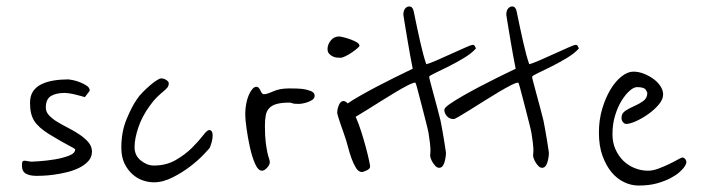

<svg xmlns="http://www.w3.org/2000/svg" viewBox="-20 -602 2177 595"><path d="M265 -132Q265 -115 253.5 -102.5Q242 -90 224.5 -81.5Q207 -73 186 -68Q165 -63 146 -60.5Q127 -58 112.5 -57.5Q98 -57 94 -57Q72 -57 60 -64Q48 -71 48 -89Q48 -95 49 -99.5Q50 -104 57 -104Q60 -104 67 -102.5Q74 -101 78 -101Q82 -101 103.5 -102.5Q125 -104 149.5 -108Q174 -112 193.5 -119.5Q213 -127 213 -139Q213 -141 192.5 -151.5Q172 -162 131 -187Q99 -207 86 -227.5Q73 -248 73 -283Q73 -305 82.5 -319Q92 -333 108.5 -341Q125 -349 146.5 -352.5Q168 -356 192 -356Q194 -356 204.5 -354Q215 -352 227 -347.5Q239 -343 248.5 -336.5Q258 -330 258 -322Q258 -320 254.5 -316Q251 -312 243 -301Q240 -302 232.5 -304Q225 -306 215.5 -308.5Q206 -311 196 -312.5Q186 -314 180 -314Q154 -314 138 -304.5Q122 -295 122 -268Q122 -255 132.5 -244Q143 -233 159 -223.5Q175 -214 193.5 -204.5Q212 -195 228 -184Q244 -173 254.5 -160.5Q265 -148 265 -132Z M639 -182Q639 -172 636 -161.5Q633 -151 630 -144Q628 -141 611.5 -123.5Q595 -106 570.5 -87Q546 -68 515.5 -52.5Q485 -37 457 -37Q440 -37 422.5 -43Q405 -49 390 -62.5Q375 -76 365.5 -96Q356 -116 356 -145Q356 -193 372 -232Q388 -271 404 -294Q411 -305 422.5 -316.5Q434 -328 445 -337.5Q456 -347 465.5 -353Q475 -359 479 -359Q488 -359 495.5 -354Q503 -349 503 -344Q503 -336 498.5 -330.5Q494 -325 486 -318.5Q478 -312 467 -301.5Q456 -291 444 -274Q420 -241 408.5 -206.5Q397 -172 397 -146Q397 -120 416.5 -104.5Q436 -89 457 -89Q495 -89 524.5 -106Q554 -123 575 -144Q596 -165 609 -182Q622 -199 628 -199Q639 -199 639 -182Z M955 -305Q955 -298 949 -293.5Q943 -289 935 -286Q927 -283 919 -281.5Q911 -280 906 -280Q891 -280 886 -282Q881 -284 878 -284Q853 -284 838 -280Q823 -276 814.5 -267Q806 -258 803.5 -244.5Q801 -231 801 -212Q801 -180 803.5 -161Q806 -142 808.5 -130Q811 -118 813.5 -111.5Q816 -105 816 -99Q816 -91 807.5 -82Q799 -73 792 -73Q780 -73 770.5 -94.5Q761 -116 754.5 -145.5Q748 -175 744 -204Q740 -233 740 -248Q740 -265 743 -280.5Q746 -296 751 -307.5Q756 -319 762 -326Q768 -333 774 -333Q779 -333 782 -329.5Q785 -326 787 -321.5Q789 -317 791.5 -313.5Q794 -310 798 -310Q807 -310 827 -319Q847 -328 876 -328Q903 -328 916.5 -326.5Q930 -325 943 -320Q946 -319 950.5 -315.5Q955 -312 955 -305Z M1094 -460Q1094 -458 1087 -452Q1080 -446 1070.5 -439.5Q1061 -433 1051 -428Q1041 -423 1035 -423Q1031 -423 1024.5 -423.5Q1018 -424 1011.5 -427Q1005 -430 1000 -435.5Q995 -441 995 -450Q995 -464 1005 -476.5Q1015 -489 1031 -489Q1034 -489 1044.5 -486.5Q1055 -484 1066 -480Q1077 -476 1085.5 -471Q1094 -466 1094 -460ZM1127 -86Q1127 -79 1116.5 -74Q1106 -69 1101 -69Q1091 -69 1083 -82Q1075 -95 1069 -112Q1063 -129 1059 -144.5Q1055 -160 1053 -166Q1050 -176 1045 -190Q1040 -204 1035.5 -217Q1031 -230 1028 -240Q1025 -250 1025 -251Q1025 -265 1030.5 -277Q1036 -289 1044 -289Q1053 -289 1063 -275Q1073 -261 1082.5 -239.5Q1092 -218 1100 -192.5Q1108 -167 1114 -144.5Q1120 -122 1123.5 -105.5Q1127 -89 1127 -86Z M1455 -452Q1442 -437 1418 -422.5Q1394 -408 1370 -396Q1346 -384 1328 -375.5Q1310 -367 1310 -364Q1310 -361 1314 -346Q1318 -331 1323.5 -310.5Q1329 -290 1335 -268Q1341 -246 1345 -229Q1347 -219 1350 -203Q1353 -187 1355.5 -171Q1358 -155 1360 -142.5Q1362 -130 1362 -129Q1362 -114 1357 -98Q1352 -82 1341 -82Q1335 -82 1330 -87Q1325 -92 1321 -98.5Q1317 -105 1315 -111Q1313 -117 1313 -120Q1313 -122 1313.5 -126Q1314 -130 1314 -135Q1314 -154 1308 -190Q1306 -201 1300 -224Q1294 -247 1288 -271Q1281 -299 1272 -332Q1268 -346 1267 -346Q1260 -346 1243.5 -337.5Q1227 -329 1206 -316.5Q1185 -304 1162 -289.5Q1139 -275 1119 -262.5Q1099 -250 1084.5 -241.5Q1070 -233 1067 -233Q1054 -233 1046 -242Q1038 -251 1038 -262Q1038 -268 1054.5 -279.5Q1071 -291 1095.5 -305Q1120 -319 1148.5 -334Q1177 -349 1201.5 -361Q1226 -373 1242.5 -381Q1259 -389 1259 -389Q1250 -435 1244 -471Q1239 -502 1234.5 -528Q1230 -554 1230 -556Q1230 -569 1235.5 -575.5Q1241 -582 1248 -582Q1259 -582 1262 -567Q1273 -513 1282.5 -471Q1292 -429 1301 -403Q1310 -405 1332 -414.5Q1354 -424 1378 -435Q1402 -446 1421.5 -454.5Q1441 -463 1444 -463Q1450 -463 1451.5 -459Q1453 -455 1455 -452Z M1774 -452Q1761 -437 1737 -422.5Q1713 -408 1689 -396Q1665 -384 1647 -375.5Q1629 -367 1629 -364Q1629 -361 1633 -346Q1637 -331 1642.5 -310.5Q1648 -290 1654 -268Q1660 -246 1664 -229Q1666 -219 1669 -203Q1672 -187 1674.5 -171Q1677 -155 1679 -142.5Q1681 -130 1681 -129Q1681 -114 1676 -98Q1671 -82 1660 -82Q1654 -82 1649 -87Q1644 -92 1640 -98.5Q1636 -105 1634 -111Q1632 -117 1632 -120Q1632 -122 1632.5 -126Q1633 -130 1633 -135Q1633 -154 1627 -190Q1625 -201 1619 -224Q1613 -247 1607 -271Q1600 -299 1591 -332Q1587 -346 1586 -346Q1579 -346 1562.5 -337.5Q1546 -329 1525 -316.5Q1504 -304 1481 -289.5Q1458 -275 1438 -262.5Q1418 -250 1403.5 -241.5Q1389 -233 1386 -233Q1373 -233 1365 -242Q1357 -251 1357 -262Q1357 -268 1373.5 -279.5Q1390 -291 1414.5 -305Q1439 -319 1467.5 -334Q1496 -349 1520.5 -361Q1545 -373 1561.5 -381Q1578 -389 1578 -389Q1569 -435 1563 -471Q1558 -502 1553.5 -528Q1549 -554 1549 -556Q1549 -569 1554.5 -575.5Q1560 -582 1567 -582Q1578 -582 1581 -567Q1592 -513 1601.5 -471Q1611 -429 1620 -403Q1629 -405 1651 -414.5Q1673 -424 1697 -435Q1721 -446 1740.5 -454.5Q1760 -463 1763 -463Q1769 -463 1770.5 -459Q1772 -455 1774 -452Z M2106 -105Q2107 -103 2107 -99Q2107 -93 2098 -81Q2095 -77 2085 -68Q2075 -59 2058 -50Q2041 -41 2016.5 -34Q1992 -27 1959 -27Q1936 -27 1914 -37.5Q1892 -48 1875 -68.5Q1858 -89 1847 -119.5Q1836 -150 1836 -191Q1836 -230 1846 -264Q1856 -298 1871.5 -324Q1887 -350 1906 -365Q1925 -380 1943 -380Q1959 -380 1975.5 -373.5Q1992 -367 2005.5 -357Q2019 -347 2027 -334.5Q2035 -322 2035 -309Q2035 -294 2021.5 -278Q2008 -262 1989 -248.5Q1970 -235 1951 -226.5Q1932 -218 1921 -218Q1915 -218 1910.5 -223.5Q1906 -229 1906 -237Q1906 -251 1918.5 -259Q1931 -267 1946 -273.5Q1961 -280 1973.5 -289Q1986 -298 1986 -314Q1986 -316 1981 -324Q1976 -332 1954 -332Q1944 -332 1931 -320.5Q1918 -309 1906 -289.5Q1894 -270 1886 -243.5Q1878 -217 1878 -186Q1878 -160 1887.5 -139Q1897 -118 1912 -103.5Q1927 -89 1947 -81Q1967 -73 1988 -73Q2003 -73 2020.5 -79.5Q2038 -86 2053.5 -93.5Q2069 -101 2080.5 -107.5Q2092 -114 2095 -114Q2098 -114 2101.5 -111Q2105 -108 2106 -105Z"/></svg>

Font: Reenie Beanie
Style: Regular
Weight: 500
Designer: James Grieshaber
Foundry: James Grieshaber
Version: Version 1.000